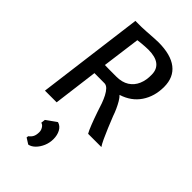

<svg xmlns="http://www.w3.org/2000/svg" viewBox="-320 -846 1266 1266"><g transform="rotate(45 313.0 -213.0)"><path d="M50 0 146.5 -747H204Q217.5 -747 247.2 -749Q277 -751 307.5 -753Q338 -755 353.5 -755Q469 -755 528.8 -708.5Q588.5 -662 588.5 -573Q588.5 -484.5 544.5 -419.2Q500.5 -354 417.5 -328Q430 -316.5 442.8 -295Q455.5 -273.5 467 -248.2Q478.5 -223 486 -200Q502 -160 518.5 -120Q535 -80 550 -48Q565 -16 576 0H452.5Q447 -9 440.5 -23.5Q434 -38 426.5 -57Q419 -76 410.5 -99.2Q402 -122.5 393 -149Q384.5 -177.5 374.2 -205.8Q364 -234 351.8 -257.5Q339.5 -281 325.5 -295.8Q311.5 -310.5 295 -312L199 -312.5L159 0ZM317 -398Q370.5 -398 405.8 -420.5Q441 -443 458 -482.5Q475 -522 473.5 -573Q473 -622.5 439.8 -648Q406.5 -673.5 341.5 -673.5Q328.5 -673.5 309.2 -672.2Q290 -671 272.5 -669.2Q255 -667.5 245.5 -666L210 -399Q223 -398.5 249.5 -398.2Q276 -398 317 -398ZM223.5 329.5 182.5 303.5 184.5 290.5Q202 277.5 209.8 261.2Q217.5 245 217.5 219.5Q217.5 202 207.2 185.8Q197 169.5 182.5 167L186 137L257.5 86Q286 94 301 121.8Q316 149.5 316 186.5Q316 221 302.8 252Q289.5 283 268.5 304Q247.5 325 223.5 329.5Z"/></g></svg>

Font: Koeln Type Sans
Style: Italic
Weight: 400
Italic angle: -7.5°
Designer: Eben Sorkin
Foundry: Eben Sorkin
Version: Version 2.001